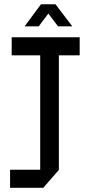

<svg xmlns="http://www.w3.org/2000/svg" viewBox="-20 -884 417 905"><path d="M169.5 -84.1V-623.1L242.3 -708.3H257.5V-84.1ZM27.5 1.1V-84.1H257.5V-83.1L184 1.1ZM35.1 -623.1V-708.3H242.3L169.5 -623.1ZM257.5 -623.1V-708.3H355.6V-623.1ZM253.4 -760 181.6 -854.7 241.5 -863.9 320 -761V-760ZM96.9 -760V-761L173 -863.9H240.8L162.6 -760Z"/></svg>

Font: Foldit Thin
Style: Regular
Weight: 100
Designer: Sophia Tai
Foundry: Sophia Tai
Version: Version 1.003